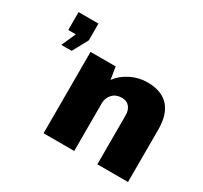

<svg xmlns="http://www.w3.org/2000/svg" viewBox="-142 -884 1142 1079"><g transform="rotate(30 429.0 -344.0)"><path d="M210 -688V-579L156 -480H89L130 -572H81V-688ZM615 -540Q707 -540 753 -489Q799 -438 799 -342V0H600V-318Q600 -352 582.5 -372.5Q565 -393 533 -393Q496 -393 473 -369Q450 -345 450 -310V0H251V-528H414L427 -448Q458 -490 508.5 -515Q559 -540 615 -540Z"/></g></svg>

Font: Archicoco
Style: Regular
Weight: 400
Designer: Hector Gatti
Foundry: Hector Gatti
Version: 1.002